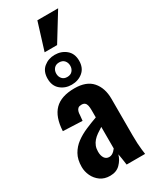

<svg xmlns="http://www.w3.org/2000/svg" viewBox="-270 -1148 989 1225"><g transform="rotate(-30 224.5 -536.0)"><path d="M151 10Q109 10 80 -11Q51 -32 36 -64Q21 -96 21 -130Q21 -184 42 -221Q63 -258 97 -283Q131 -308 173 -326Q215 -344 257 -359V-413Q257 -432 254 -446Q251 -460 242.5 -467.5Q234 -475 218 -475Q202 -475 193.5 -468.5Q185 -462 181 -449.5Q177 -437 177 -422L173 -382L31 -388Q36 -490 84.5 -539Q133 -588 231 -588Q319 -588 361 -539.5Q403 -491 403 -412V-143Q403 -109 404.5 -82.5Q406 -56 408.5 -35.5Q411 -15 413 0H277Q274 -22 270 -48Q266 -74 264 -83Q254 -47 226 -18.5Q198 10 151 10ZM206 -97Q217 -97 226.5 -102Q236 -107 244 -115Q252 -123 257 -130V-289Q236 -276 218 -263.5Q200 -251 187 -236Q174 -221 167 -203Q160 -185 160 -162Q160 -132 172 -114.5Q184 -97 206 -97ZM229 -616Q182 -616 148 -644.5Q114 -673 114 -726Q114 -780 148 -808Q182 -836 229 -836Q277 -836 311.5 -807.5Q346 -779 346 -726Q346 -673 312 -644.5Q278 -616 229 -616ZM229 -673Q254 -673 267.5 -688.5Q281 -704 281 -726Q281 -749 267.5 -764.5Q254 -780 229 -780Q205 -780 191.5 -764.5Q178 -749 178 -726Q178 -704 191.5 -688.5Q205 -673 229 -673ZM182 -882 244 -1082H397L274 -882Z"/></g></svg>

Font: Oswald SemiBold
Style: Regular
Weight: 600
Designer: Vernon Adams
Foundry: Vernon Adams
Version: Version 4.103;gftools[0.9.33.dev8+g029e19f]